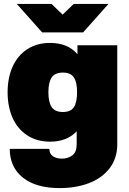

<svg xmlns="http://www.w3.org/2000/svg" viewBox="-20 -752 660 984"><path d="M30 11H233Q233 36 251 48.5Q269 61 297 61Q328 61 350.5 44.5Q373 28 373 -13V-79Q323 -26 237 -26Q168 -26 118.5 -59Q69 -92 44 -149Q19 -206 19 -279Q19 -352 44 -409Q69 -466 118.5 -499Q168 -532 237 -532Q328 -532 377 -474V-520H581V-13Q581 59 542 110Q503 161 436 186.5Q369 212 286 212Q164 212 97 158Q30 104 30 11ZM302 -178Q342 -178 358.5 -202.5Q375 -227 375 -279Q375 -331 358.5 -355.5Q342 -380 302 -380Q262 -380 245 -355Q228 -330 228 -279Q228 -228 245 -203Q262 -178 302 -178ZM66 -732H244L301 -677L358 -732H536L406 -586H196Z"/></svg>

Font: Aspekta 1000
Style: Regular
Weight: 1000
Designer: Ivo Dolenc
Version: Version 2.000